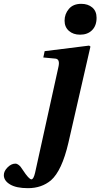

<svg xmlns="http://www.w3.org/2000/svg" viewBox="-105 -740 524 1002"><path d="M232 -632Q232 -667 254.5 -693.5Q277 -720 319 -720Q354 -720 376.5 -701Q399 -682 399 -647Q399 -606 375.5 -582.5Q352 -559 313 -559Q277 -559 254.5 -579Q232 -599 232 -632ZM-85 174Q-85 153 -65.5 133.5Q-46 114 -25 114Q-16 114 -8 120.5Q0 127 2.5 130.5Q5 134 14 147Q46 196 59 196Q70 196 78 162L200 -391Q209 -431 185 -434L121 -440L128 -473L360 -502L367 -497L252 5Q218 151 161 201Q112 242 41 242Q-20 242 -52.5 222.5Q-85 203 -85 174Z"/></svg>

Font: Lingua Franca
Style: Bold Italic
Weight: 700
Italic angle: -13°
Version: Version 1.19